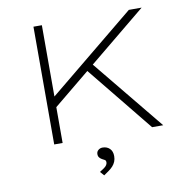

<svg xmlns="http://www.w3.org/2000/svg" viewBox="-97 -798 1133 1124"><g transform="rotate(-10 470.0 -235.5)"><path d="M202 -194 204 -259 742 -700H818ZM175 0V-700H225V0ZM757 0 430 -403 463 -440 823 0ZM432 229 411 205Q427 195 437.5 187.5Q448 180 453 172Q458 164 458 156Q458 145 451 141Q444 137 436 133Q428 129 421 121Q414 113 414 100Q414 85 425 76Q436 67 450 67Q476 67 492.5 83Q509 99 509 128Q509 146 503 160.5Q497 175 486.5 186.5Q476 198 462 208Q448 218 432 229Z"/></g></svg>

Font: Lexend Tera ExtraLight
Style: Regular
Weight: 250
Designer: Bonnie Shaver-Troup, Thomas Jockin
Foundry: Lexend
Version: Version 1.007